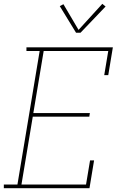

<svg xmlns="http://www.w3.org/2000/svg" viewBox="-30 -982 650 1002"><path d="M-10 0V-19H61L177 -716H108V-735H559L535 -590H514L535 -716H198L144 -392H439L436 -373H141L82 -19H419L440 -145H461L437 0ZM367 -811 282 -950 301 -960 380 -826 504 -962 521 -948 390 -811Z"/></svg>

Font: Iosevka Slab ThExObl
Style: Regular
Weight: 100
Width: 7
Italic angle: -9°
Monospace: yes
Designer: Belleve Invis
Foundry: Belleve Invis
Version: Version 11.1.1; ttfautohint (v1.8.3)